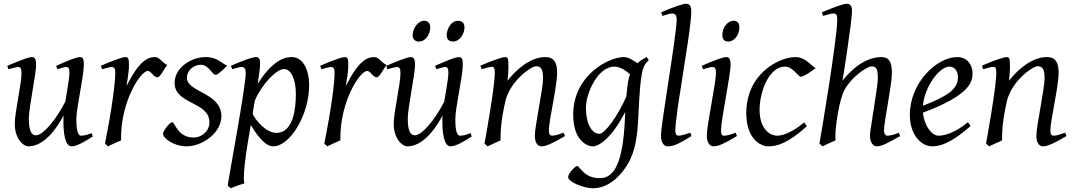

<svg xmlns="http://www.w3.org/2000/svg" viewBox="-20 -762 5738 1026"><path d="M132 20C182 20 251 -16 320 -145C319 -142 319 -129 319 -112C319 -64 324 20 363 20C394 20 447 -14 476 -33L469 -51C454 -44 435 -37 413 -37C393 -37 388 -79 388 -124C388 -187 428 -354 428 -416C428 -444 425 -457 406 -457C381 -457 280 -410 280 -410L287 -392C291 -394 325 -404 333 -404C347 -404 351 -397 351 -371C351 -338 331 -237 329 -219C275 -114 208 -39 172 -39C138 -39 134 -91 134 -128C134 -186 173 -366 173 -416C173 -451 163 -457 149 -457C126 -457 33 -416 19 -410L25 -392C33 -394 69 -404 75 -404C89 -404 95 -398 95 -371C95 -313 59 -163 59 -100C59 -21 104 20 132 20Z M874 -415C849 -424 833 -457 809 -457C770 -457 724 -438 656 -302C661 -331 669 -387 669 -401V-412C669 -443 668 -457 650 -457C627 -457 535 -418 519 -410L526 -392C529 -393 566 -404 576 -404C592 -404 596 -394 596 -371C596 -326 581 -194 541 5L557 20C580 8 607 -3 627 -12V-28C627 -221 731 -383 770 -383C788 -383 800 -349 821 -349C837 -349 855 -392 874 -415Z M913 -319C913 -203 1099 -220 1099 -109C1099 -59 1056 -27 1015 -27C928 -27 915 -109 901 -109C885 -109 851 -60 851 -48C851 -22 911 20 976 20C1061 20 1163 -51 1163 -141C1163 -268 979 -268 979 -346C979 -389 1018 -416 1053 -416C1096 -416 1114 -362 1132 -362C1144 -362 1177 -393 1194 -412C1166 -420 1145 -457 1079 -457C1001 -457 913 -400 913 -319Z M1561 -260C1561 -189 1550 -52 1457 -52C1404 -52 1350 -113 1330 -153C1334 -182 1333 -175 1342 -225C1379 -312 1457 -393 1498 -393C1536 -393 1561 -336 1561 -260ZM1197 230 1213 244C1247 229 1286 218 1286 218C1284 212 1283 201 1283 189C1283 104 1316 -65 1320 -94C1346 -52 1392 20 1440 20C1530 20 1632 -149 1632 -306C1632 -396 1595 -457 1540 -457C1510 -457 1443 -450 1357 -314C1364 -357 1370 -400 1370 -425C1370 -444 1365 -457 1347 -457C1322 -457 1230 -418 1214 -410L1221 -392C1224 -393 1259 -404 1270 -404C1289 -404 1293 -391 1293 -371C1293 -296 1202 184 1197 230Z M2046 -415C2021 -424 2005 -457 1981 -457C1942 -457 1896 -438 1828 -302C1833 -331 1841 -387 1841 -401V-412C1841 -443 1840 -457 1822 -457C1799 -457 1707 -418 1691 -410L1698 -392C1701 -393 1738 -404 1748 -404C1764 -404 1768 -394 1768 -371C1768 -326 1753 -194 1713 5L1729 20C1752 8 1779 -3 1799 -12V-28C1799 -221 1903 -383 1942 -383C1960 -383 1972 -349 1993 -349C2009 -349 2027 -392 2046 -415Z M2157 20C2207 20 2276 -16 2345 -145C2344 -142 2344 -129 2344 -112C2344 -64 2349 20 2388 20C2419 20 2472 -14 2501 -33L2494 -51C2479 -44 2460 -37 2438 -37C2418 -37 2413 -79 2413 -124C2413 -187 2453 -354 2453 -416C2453 -444 2450 -457 2431 -457C2406 -457 2305 -410 2305 -410L2312 -392C2316 -394 2350 -404 2358 -404C2372 -404 2376 -397 2376 -371C2376 -338 2356 -237 2354 -219C2300 -114 2233 -39 2197 -39C2163 -39 2159 -91 2159 -128C2159 -186 2198 -366 2198 -416C2198 -451 2188 -457 2174 -457C2151 -457 2058 -416 2044 -410L2050 -392C2058 -394 2094 -404 2100 -404C2114 -404 2120 -398 2120 -371C2120 -313 2084 -163 2084 -100C2084 -21 2129 20 2157 20ZM2247 -651C2210 -651 2185 -605 2185 -574C2185 -547 2205 -540 2218 -540C2257 -540 2279 -582 2279 -616C2279 -642 2263 -651 2247 -651ZM2428 -651C2387 -651 2367 -602 2367 -574C2367 -559 2374 -540 2400 -540C2437 -540 2462 -581 2462 -616C2462 -644 2443 -651 2428 -651Z M2569 5 2585 20 2655 -12V-32C2655 -110 2675 -198 2682 -227C2709 -330 2817 -408 2845 -408C2873 -408 2882 -389 2882 -342C2882 -290 2838 -86 2838 -37C2838 -7 2848 20 2874 20C2899 20 2940 0 2999 -35L2992 -53C2970 -45 2947 -37 2931 -37C2916 -37 2913 -49 2913 -66C2913 -119 2957 -299 2957 -372C2957 -420 2946 -457 2894 -457C2813 -457 2738 -389 2692 -331C2694 -349 2697 -381 2697 -402C2697 -450 2695 -457 2678 -457C2666 -457 2608 -438 2547 -411L2554 -392C2558 -393 2597 -405 2606 -405C2620 -405 2624 -398 2624 -372C2624 -297 2573 -14 2569 5Z M3111 -185C3111 -265 3175 -406 3263 -406C3297 -406 3327 -382 3347 -365C3341 -350 3336 -333 3331 -285L3327 -246C3281 -141 3212 -47 3183 -47C3142 -47 3111 -102 3111 -185ZM3312 -457C3236 -457 3043 -362 3043 -149C3043 -16 3113 20 3148 20C3183 20 3251 -28 3321 -164L3319 -120C3309 97 3266 190 3187 190C3134 190 3107 170 3083 142L3072 130C3070 127 3067 125 3064 125C3056 125 3016 162 3016 185C3016 209 3096 244 3150 244C3207 244 3257 211 3292 172C3376 81 3386 -24 3392 -156C3403 -385 3413 -410 3447 -440L3436 -457C3410 -445 3395 -432 3387 -424C3362 -440 3340 -457 3312 -457Z M3675 -35 3669 -53C3646 -45 3623 -37 3606 -37C3592 -37 3589 -49 3589 -66C3589 -109 3609 -237 3616 -280L3647 -480C3658 -546 3674 -658 3674 -702C3674 -726 3668 -742 3644 -742C3632 -742 3575 -724 3513 -696L3520 -677C3525 -678 3558 -690 3571 -690C3584 -690 3596 -686 3596 -657C3596 -578 3512 -99 3512 -38C3512 8 3534 20 3547 20C3571 20 3594 16 3675 -35Z M3900 -651C3866 -651 3840 -613 3840 -574C3840 -548 3855 -540 3871 -540C3904 -540 3931 -575 3931 -616C3931 -638 3921 -651 3900 -651ZM3860 -457C3842 -457 3788 -435 3771 -428L3730 -410L3737 -392C3742 -393 3776 -404 3786 -404C3800 -404 3806 -398 3806 -371C3806 -319 3757 -95 3757 -37C3757 -3 3771 20 3793 20C3818 20 3850 6 3918 -35L3911 -53C3875 -39 3861 -37 3848 -37C3839 -37 3833 -43 3833 -66C3833 -123 3884 -359 3884 -416C3884 -450 3874 -457 3860 -457Z M3968 -157C3968 -25 4039 20 4087 20C4128 20 4188 7 4292 -88L4277 -108C4216 -56 4163 -37 4135 -37C4085 -37 4039 -83 4039 -175C4039 -267 4087 -406 4175 -406C4217 -406 4245 -352 4259 -352C4274 -352 4307 -374 4339 -398C4319 -404 4288 -457 4230 -457C4147 -457 3968 -372 3968 -157Z M4746 -371C4746 -425 4735 -457 4689 -457C4648 -457 4569 -440 4482 -331C4485 -341 4533 -655 4533 -702C4533 -726 4527 -742 4504 -742C4479 -742 4381 -700 4372 -696L4378 -677C4391 -680 4419 -690 4434 -690C4450 -690 4454 -680 4454 -657C4454 -553 4363 -16 4359 5L4375 20C4399 8 4421 -1 4445 -12C4444 -19 4444 -26 4444 -34C4444 -86 4464 -231 4494 -284C4536 -357 4615 -407 4637 -407C4662 -407 4671 -397 4671 -342C4671 -324 4664 -278 4660 -251L4650 -186C4635 -82 4629 -59 4629 -37C4629 -4 4644 20 4665 20C4690 20 4719 6 4790 -35L4783 -53C4772 -48 4746 -37 4722 -37C4715 -37 4704 -42 4704 -66C4704 -114 4746 -306 4746 -371Z M5099 -349C5099 -288 5049 -250 4912 -197C4919 -293 4997 -406 5054 -406C5072 -406 5099 -393 5099 -349ZM5095 -457C4987 -457 4842 -321 4842 -148C4842 -33 4910 20 4960 20C5001 20 5058 7 5166 -88C5165 -92 5159 -103 5151 -108C5081 -50 5026 -37 4995 -37C4962 -37 4920 -84 4912 -160C5170 -256 5177 -329 5177 -371C5177 -414 5150 -457 5095 -457Z M5249 5 5265 20 5335 -12V-32C5335 -110 5355 -198 5362 -227C5389 -330 5497 -408 5525 -408C5553 -408 5562 -389 5562 -342C5562 -290 5518 -86 5518 -37C5518 -7 5528 20 5554 20C5579 20 5620 0 5679 -35L5672 -53C5650 -45 5627 -37 5611 -37C5596 -37 5593 -49 5593 -66C5593 -119 5637 -299 5637 -372C5637 -420 5626 -457 5574 -457C5493 -457 5418 -389 5372 -331C5374 -349 5377 -381 5377 -402C5377 -450 5375 -457 5358 -457C5346 -457 5288 -438 5227 -411L5234 -392C5238 -393 5277 -405 5286 -405C5300 -405 5304 -398 5304 -372C5304 -297 5253 -14 5249 5Z"/></svg>

Font: Temporarium
Style: Italic
Weight: 400
Italic angle: -7°
Version: Version 1.1